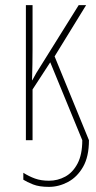

<svg xmlns="http://www.w3.org/2000/svg" viewBox="-20 -547 374 749"><path d="M171 182Q133 182 109 172.5Q85 163 71 154V127Q93 141 116.5 149.5Q140 158 171 158Q205 158 234.5 142Q264 126 282.5 91Q301 56 301 0L176 -304L107 -198V0H81V-527H107V-354Q107 -327 106.5 -296Q106 -265 105 -234H106Q114 -249 121.5 -262Q129 -275 139 -290L287 -527H316L193 -327L327 0Q327 64 304 104Q281 144 245 163Q209 182 171 182Z"/></svg>

Font: Noto Sans ExtraCondensed Thin
Style: Regular
Weight: 100
Width: 2
Designer: Monotype Design Team
Foundry: Monotype Imaging Inc.
Version: Version 2.013; ttfautohint (v1.8.4.7-5d5b)